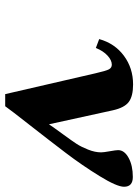

<svg xmlns="http://www.w3.org/2000/svg" viewBox="86 -632 545 758"><g transform="rotate(90 359.0 -253.5)"><path d="M235.8 -421.9Q218.3 -421.9 200 -405Q181.6 -388.2 169.9 -358.9L134.8 -372.1Q151.9 -433.6 200.7 -469.7Q249.5 -505.9 314 -505.9Q360.4 -505.9 383.1 -488.8Q405.8 -471.7 416 -425.8L471.2 -173.8Q482.9 -191.4 510.3 -228.8Q537.6 -266.1 548.8 -283.4Q560.1 -300.8 571 -328.1Q582 -355.5 582 -379.9Q582 -389.2 577.6 -413.8Q573.2 -438.5 573.2 -446.8Q573.2 -471.7 603.8 -488.3Q634.3 -504.9 679.2 -504.9Q717.8 -504.9 717.8 -470.2Q717.8 -441.9 675.5 -373.3Q633.3 -304.7 583.5 -239.3Q533.7 -173.8 474.4 -98.1Q415 -22.5 399.9 -1H352.1L270 -356.9Q260.3 -399.4 254.2 -410.6Q248 -421.9 235.8 -421.9Z"/></g></svg>

Font: Linguistics Pro
Style: Bold Italic
Weight: 700
Italic angle: -12°
Designer: Stefan Peev, Context Ltd
Foundry: Stefan Peev, Context Ltd
Version: Version 001.000